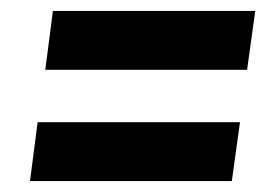

<svg xmlns="http://www.w3.org/2000/svg" viewBox="-20 -507 504 352"><path d="M77 -487H448L433 -379H63ZM49 -283H420L405 -175H35Z"/></svg>

Font: Fira Sans Condensed SemiBold
Style: Italic
Weight: 600
Width: 3
Italic angle: -8°
Designer: bBox Type GmbH & Carrois Corporate GbR & Edenspiekermann AG
Foundry: bBox Type GmbH & Carrois Corporate GbR & Edenspiekermann AG
Version: Version 4.301